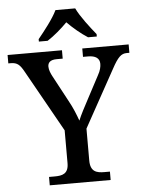

<svg xmlns="http://www.w3.org/2000/svg" viewBox="-65 -979 772 1027"><g transform="rotate(-5 321.0 -465.5)"><path d="M169 -784V-771H216C251 -793 294 -830 324 -861C354 -830 398 -793 433 -771H480V-784C449 -822 399 -886 378 -931H272C251 -886 200 -822 169 -784ZM160 0H487V-45H457C416 -45 382 -53 382 -114V-285L551 -591C584 -652 602 -669 632 -669H646V-714H397V-669H424C464 -669 486 -654 486 -624C486 -609 482 -588 468 -564L406 -447C383 -404 360 -361 348 -331C337 -362 322 -401 299 -442L225 -580C217 -595 208 -615 208 -633C208 -653 219 -669 256 -669H288V-714H-4V-669H9C45 -669 59 -654 80 -616L265 -286V-110C265 -52 231 -45 190 -45H160Z"/></g></svg>

Font: Noto Serif Vithkuqi Medium
Style: Regular
Weight: 500
Version: Version 1.005